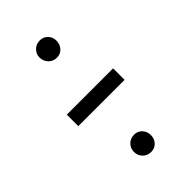

<svg xmlns="http://www.w3.org/2000/svg" viewBox="-129 -459 437 437"><g transform="rotate(-45 89.5 -240.5)"><path d="M12.5 -220.5H161.5V-257.5H12.5ZM88.5 -61.5Q100 -61.5 107.5 -69.5Q115 -77.5 115 -89.5Q115 -101 107.5 -109Q100 -117 88.5 -117Q76.5 -117 68.5 -109Q60.5 -101 60.5 -89.5Q60.5 -77.5 68.5 -69.5Q76.5 -61.5 88.5 -61.5ZM88.5 -365Q100 -365 107.5 -373.2Q115 -381.5 115 -393.5Q115 -404.5 107.5 -412.5Q100 -420.5 88.5 -420.5Q76.5 -420.5 68.5 -412.5Q60.5 -404.5 60.5 -393.5Q60.5 -381.5 68.5 -373.2Q76.5 -365 88.5 -365Z"/></g></svg>

Font: Anybody ExtraCondensed Light
Style: Regular
Weight: 300
Width: 2
Version: Version 1.113;gftools[0.9.25]